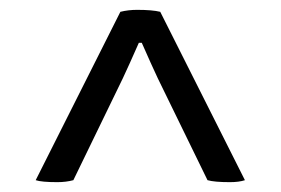

<svg xmlns="http://www.w3.org/2000/svg" viewBox="-20 -672 570 390"><path d="M477.5 -306Q465.5 -302 447 -302Q415.5 -302 401.5 -306L300.5 -513Q288 -539.5 268 -585H262Q242 -539.5 229.5 -513L129 -306Q114 -302 96.5 -302Q64.5 -302 52.5 -306L224.5 -648Q240.5 -652 258.5 -652Q289.5 -652 305.5 -648Z"/></svg>

Font: Signika-CLs Light
Style: CLs-Regular
Weight: 300
Version: Version 2.003;gftools[0.9.32]